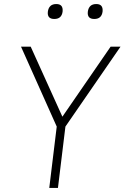

<svg xmlns="http://www.w3.org/2000/svg" viewBox="-20 -931 617 951"><path d="M217 -873Q222 -911 259 -911Q294 -911 290 -873Q285 -837 249 -837Q213 -837 217 -873ZM415 -873Q420 -911 457 -911Q492 -911 488 -873Q483 -837 447 -837Q411 -837 415 -873ZM224 0 261 -304 84 -700H132L289 -353L528 -700H577L304 -304L267 0Z"/></svg>

Font: Haskoy ExtraLight
Style: Italic
Weight: 200
Designer: Ertekin Erdin
Foundry: Ertekin Erdin
Version: Version 2.000; ttfautohint (v1.8.4.7-5d5b)